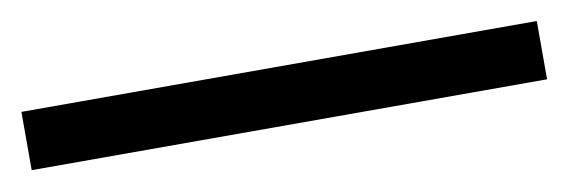

<svg xmlns="http://www.w3.org/2000/svg" viewBox="-32 -749 611 206"><g transform="rotate(-10 273.0 -646.5)"><path d="M553.7 -614.7H-7.8V-678.2H553.7Z"/></g></svg>

Font: IranNastaliq
Style: Regular
Weight: 400
Designer: Hossein Zahedi
Version: Version 1.5